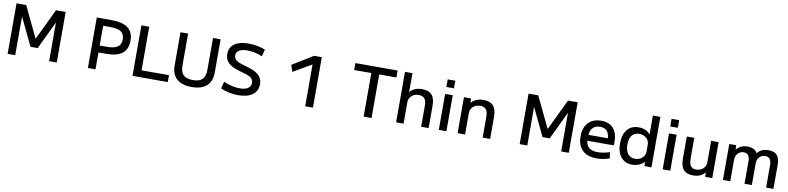

<svg xmlns="http://www.w3.org/2000/svg" viewBox="-3 -1731 11222 2733"><g transform="rotate(10 5608.0 -365.0)"><path d="M85 0V-730H225L439 -283H441L655 -730H795V0H685V-555H683L492 -155H388L197 -555H195V0Z M1245 0V-730H1455Q1618 -730 1696.5 -670.5Q1775 -611 1775 -487Q1775 -365 1699.5 -304.5Q1624 -244 1470 -244H1300V-344H1457Q1565 -344 1614 -378Q1663 -412 1663 -487Q1663 -562 1614 -596Q1565 -630 1457 -630H1355V0Z M1890 0V-730H2003V-100H2400V0Z M2746 10Q2603 10 2529 -56.5Q2455 -123 2455 -250V-730H2565V-270Q2565 -176 2608 -133Q2651 -90 2745 -90Q2839 -90 2882 -133Q2925 -176 2925 -270V-730H3035V-250Q3035 -123 2961.5 -56.5Q2888 10 2746 10Z M3416 10Q3346 10 3277.5 -5Q3209 -20 3162 -45L3190 -145Q3223 -129 3262.5 -116.5Q3302 -104 3343.5 -97Q3385 -90 3423 -90Q3500 -90 3541.5 -118Q3583 -146 3583 -198Q3583 -227 3570 -246.5Q3557 -266 3532.5 -280Q3508 -294 3472 -305.5Q3436 -317 3391 -329Q3341 -343 3299.5 -360.5Q3258 -378 3227.5 -403Q3197 -428 3180.5 -462.5Q3164 -497 3164 -543Q3164 -638 3236 -689Q3308 -740 3439 -740Q3505 -740 3570.5 -727.5Q3636 -715 3682 -694L3654 -594Q3609 -615 3551.5 -627.5Q3494 -640 3438 -640Q3360 -640 3319.5 -614.5Q3279 -589 3279 -542Q3279 -514 3291 -495Q3303 -476 3326 -462.5Q3349 -449 3382 -438Q3415 -427 3458 -415Q3512 -400 3556 -382Q3600 -364 3631.5 -339Q3663 -314 3680.5 -279.5Q3698 -245 3698 -197Q3698 -99 3624 -44.5Q3550 10 3416 10Z M4386 0V-604H4384L4121 -451L4088 -547L4386 -730H4498V0Z M5231 0V-630H4983V-730H5593V-630H5345V0Z M5700 0V-730H5808V-458H5810Q5841 -494 5884 -512Q5927 -530 5983 -530Q6080 -530 6125.5 -479Q6171 -428 6170 -320V0H6062V-300Q6063 -372 6036 -406Q6009 -440 5953 -440Q5911 -440 5878.5 -423Q5846 -406 5827.5 -376.5Q5809 -347 5808 -309V0Z M6317 -620V-730H6427V-620ZM6317 0V-520H6427V0Z M6589 0V-520H6692L6693 -458H6695Q6726 -494 6770 -512Q6814 -530 6872 -530Q6968 -530 7013.5 -479Q7059 -428 7059 -320V0H6951V-300Q6951 -372 6924.5 -406Q6898 -440 6842 -440Q6800 -440 6767 -423Q6734 -406 6715.5 -377Q6697 -348 6697 -310V0Z M7486 0V-730H7626L7840 -283H7842L8056 -730H8196V0H8086V-555H8084L7893 -155H7789L7598 -555H7596V0Z M8601 10Q8466 10 8393 -60Q8320 -130 8320 -260Q8320 -386 8387.5 -458Q8455 -530 8573 -530Q8687 -530 8748.5 -462Q8810 -394 8810 -269Q8810 -256 8809.5 -240Q8809 -224 8808 -215H8380V-300H8726L8709 -274Q8709 -359 8675 -400.5Q8641 -442 8573 -442Q8501 -442 8463.5 -398Q8426 -354 8426 -270V-240Q8426 -159 8468.5 -119.5Q8511 -80 8597 -80Q8639 -80 8686.5 -88.5Q8734 -97 8771 -111L8785 -24Q8747 -8 8698.5 1Q8650 10 8601 10Z M9113 10Q9009 10 8950 -61.5Q8891 -133 8891 -260Q8891 -387 8950 -458.5Q9009 -530 9113 -530Q9166 -530 9209.5 -511.5Q9253 -493 9281 -458H9283V-730H9391V0H9288L9287 -62H9285Q9257 -28 9211.5 -9Q9166 10 9113 10ZM9137 -80Q9180 -80 9212.5 -97Q9245 -114 9264 -144Q9283 -174 9283 -211V-309Q9283 -347 9264 -376.5Q9245 -406 9212.5 -423Q9180 -440 9138 -440Q9071 -440 9034 -393.5Q8997 -347 8997 -260Q8997 -174 9034 -127Q9071 -80 9137 -80Z M9553 -620V-730H9663V-620ZM9553 0V-520H9663V0Z M9992 10Q9898 10 9854 -41Q9810 -92 9810 -200V-520H9918V-220Q9918 -148 9942.5 -114Q9967 -80 10022 -80Q10063 -80 10094.5 -97Q10126 -114 10144 -143.5Q10162 -173 10162 -210V-520H10270V0H10167L10166 -62H10164Q10133 -26 10091 -8Q10049 10 9992 10Z M10424 0V-520H10525L10526 -458H10528Q10556 -492 10596 -511Q10636 -530 10689 -530Q10741 -530 10777 -511.5Q10813 -493 10828 -458H10830Q10859 -495 10898.5 -512.5Q10938 -530 10991 -530Q11076 -530 11115 -485.5Q11154 -441 11154 -345V0H11048V-320Q11048 -382 11027 -411Q11006 -440 10960 -440Q10906 -440 10874 -404.5Q10842 -369 10842 -310V0H10736V-330Q10736 -383 10713 -411.5Q10690 -440 10648 -440Q10615 -440 10588 -423Q10561 -406 10545.5 -376.5Q10530 -347 10530 -310V0Z"/></g></svg>

Font: M PLUS 1 Thin Medium
Style: Regular
Weight: 500
Version: Version 1.001